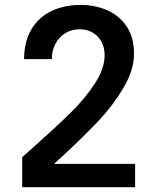

<svg xmlns="http://www.w3.org/2000/svg" viewBox="-20 -755 640 778"><path d="M127 -169Q216.5 -249 271 -303Q325.5 -357 364.8 -417.2Q404 -477.5 404 -531.5Q404 -562.5 390.8 -586.5Q377.5 -610.5 354.5 -623.5Q331.5 -636.5 303 -636.5Q271 -636.5 245.2 -621Q219.5 -605.5 204.8 -578Q190 -550.5 190 -515.5H77.5Q78 -588 108 -637.2Q138 -686.5 189.5 -710.8Q241 -735 307 -735Q364.5 -735 413.5 -714Q462.5 -693 492.8 -648.5Q523 -604 523 -538Q523 -470.5 480 -398.5Q437 -326.5 380 -266Q323 -205.5 238.5 -127Q217.5 -108.5 199.5 -91H527.5V3.5H70V-118Z"/></svg>

Font: JuliaMono SemiBold
Style: Regular
Weight: 600
Monospace: yes
Designer: cormullion
Foundry: corm
Version: Version 0.055; ttfautohint (v1.8.4)